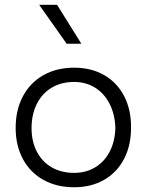

<svg xmlns="http://www.w3.org/2000/svg" viewBox="-20 -770 614 802"><path d="M45.4 -235.8Q45.4 -310.5 75.7 -367.7Q106 -424.8 161.4 -456.1Q216.8 -487.3 289.6 -487.3Q361.3 -487.3 415.5 -456.1Q469.7 -424.8 499 -367.7Q528.3 -310.5 527.3 -235.8Q527.3 -161.6 497.8 -105.5Q468.3 -49.3 414.6 -18.6Q360.8 12.2 289.6 12.2Q216.8 12.2 161.4 -18.6Q106 -49.3 75.7 -105.7Q45.4 -162.1 45.4 -235.8ZM461.9 -235.8Q460 -293 437.7 -336.4Q415.5 -379.9 377.2 -403.8Q338.9 -427.7 289.6 -427.7Q236.3 -427.7 196 -403.8Q155.8 -379.9 133.8 -335.9Q111.8 -292 111.8 -234.9Q111.8 -179.2 133.8 -136.7Q155.8 -94.2 196 -71Q236.3 -47.9 289.6 -47.9Q339.4 -47.9 377.9 -71.3Q416.5 -94.7 438.5 -137.2Q460.4 -179.7 461.9 -235.8ZM143.6 -750H218.3L319.8 -587.4H258.3Z"/></svg>

Font: Selawik Semilight
Style: Regular
Weight: 300
Designer: Aaron Bell
Foundry: Microsoft Corporation
Version: Version 1.01